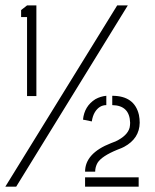

<svg xmlns="http://www.w3.org/2000/svg" viewBox="-20 -704 585 724"><path d="M300.8 0V-35.2H502.9V0ZM0 0 421.9 -683.6H461.9L41 0ZM59.6 -639.6V-666L82 -683.6H117.2V-341.8H82V-639.6ZM293 -252.9Q297.9 -303.7 339.8 -330.1Q359.4 -340.8 380.9 -342.8V-307.6Q354.5 -307.6 337.9 -281.2Q329.1 -266.6 326.2 -246.1ZM300.8 -56.6Q300.8 -126 398.4 -164.1Q415 -170.9 416 -170.9Q460.9 -192.4 468.8 -222.7Q470.7 -232.4 470.7 -241.2Q468.8 -306.6 403.3 -307.6V-342.8Q487.3 -342.8 503.9 -270.5Q506.8 -255.9 506.8 -241.2Q505.9 -181.6 448.2 -150.4Q441.4 -146.5 422.9 -139.6Q363.3 -115.2 347.7 -89.8Q338.9 -74.2 338.9 -56.6Z"/></svg>

Font: Post No Bills Colombo
Style: Regular
Weight: 500
Designer: Kosala Senevirathne, Siva Puranthara, Lasantha Premarathna, Tharique Azeez
Foundry: Mooniak
Version: Version 1.220 ; ttfautohint (v1.5)